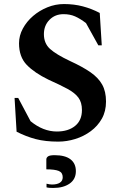

<svg xmlns="http://www.w3.org/2000/svg" viewBox="-20 -690 595 949"><path d="M268 10Q204 10 156.5 -2.5Q109 -15 62 -39L52 -206H70L131 -91Q193 -40 261 -40Q317 -40 351 -67.5Q385 -95 385 -146Q385 -184 367.5 -207.5Q350 -231 314 -250.5Q278 -270 220 -296Q150 -330 112 -369.5Q74 -409 74 -476Q74 -514 93 -549Q112 -584 143.5 -611Q175 -638 214.5 -654Q254 -670 296 -670Q346 -670 389.5 -658.5Q433 -647 473 -626L483 -466H466L405 -576Q376 -598 351 -609Q326 -620 294 -620Q252 -620 224.5 -592Q197 -564 197 -521Q197 -476 227 -448.5Q257 -421 327 -388Q388 -360 427 -333Q466 -306 485 -272Q504 -238 504 -188Q504 -140 483.5 -103.5Q463 -67 428.5 -41.5Q394 -16 352 -3Q310 10 268 10ZM244 239Q236 239 226.5 238.5Q217 238 210 236V218Q217 220 224.5 221Q232 222 237 222Q262 222 276 213Q290 204 290 186Q290 163 270.5 155Q251 147 209 147V98Q209 89 217.5 83Q226 77 250 77Q302 77 328.5 97.5Q355 118 355 156Q355 196 324 217.5Q293 239 244 239Z"/></svg>

Font: Spectral SC SemiBold
Style: Regular
Weight: 600
Designer: Jean-Baptiste Levee
Foundry: Production Type
Version: Version 2.001